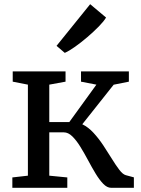

<svg xmlns="http://www.w3.org/2000/svg" viewBox="-20 -896 673 916"><path d="M38.9 0V-49.5L113.1 -57.9V-492.2L40.7 -506.4V-555.3H292.7V-506.4L215.1 -492.2V-313.5H310.5L439.9 -492.2L366.5 -506.4V-555.3H594.8V-506.4L522.3 -491.9L372.6 -303.2Q401.2 -289.4 426.3 -262.1Q451.3 -234.9 473 -202.1Q494.8 -169.3 513.8 -138.3Q532.8 -107.3 549.3 -85.8Q565.7 -64.3 580.1 -60.3L618.7 -49.9V0H510.3Q490.9 0 472.5 -19.1Q454 -38.2 435.8 -68.4Q417.6 -98.5 399.7 -132.3Q381.7 -166.1 363.1 -196.2Q344.4 -226.4 324.9 -245.5Q305.4 -264.6 284.5 -264.6H215.1V-57.9L301.1 -49.5V0ZM289.8 -644.1H288.6L249.8 -677.3L410.2 -876L486 -812.3Q475.6 -794.5 451.2 -769.5Q426.8 -744.6 396.5 -718.7Q366.3 -692.9 337.7 -672.7Q309.1 -652.6 289.8 -644.1Z"/></svg>

Font: Merriweather 7pt Light
Style: Regular
Weight: 300
Designer: Eben Sorkin
Foundry: Eben Sorkin
Version: Version 2.200;gftools[0.9.31]